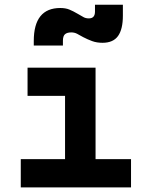

<svg xmlns="http://www.w3.org/2000/svg" viewBox="-20 -810 626 830"><path d="M69.8 0V-122.1H261.2V-395.5H99.1V-517.6H393.1V-122.1H546.4V0ZM126 -613.3V-632.8Q126 -775.4 240.7 -775.4Q263.2 -775.4 279.5 -768.8Q295.9 -762.2 317.4 -749.5Q332 -741.2 341.3 -735.8Q350.6 -730.5 364.3 -730.5Q390.6 -730.5 390.6 -759.8V-789.6H511.2V-742.2Q511.2 -683.6 490.2 -654.3Q469.2 -625 423.3 -625Q398.4 -625 378.4 -632.3Q358.4 -639.6 339.8 -649.4Q324.2 -658.2 313 -664.1Q301.8 -669.9 288.1 -669.9Q270 -669.9 261 -662.1Q252 -654.3 252 -633.8V-613.3Z"/></svg>

Font: CaskaydiaMono NF
Style: Bold
Weight: 700
Designer: Aaron Bell
Foundry: Saja Typeworks
Version: Version 2111.001; ttfautohint (v1.8.4);Nerd Fonts 3.1.1